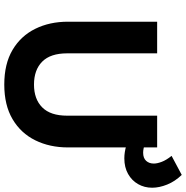

<svg xmlns="http://www.w3.org/2000/svg" viewBox="-6 -849 870 898"><g transform="rotate(90 429.0 -400.0)"><path d="M375.5 15Q278.5 15 213.2 -23.8Q148 -62.5 114.8 -129.8Q81.5 -197 81.5 -283V-700H229.5V-279Q229.5 -201 268.2 -162.5Q307 -124 375.5 -124Q443.5 -124 482.2 -162.5Q521 -201 521 -279V-700H669.5V-283Q669.5 -197.5 636.2 -130Q603 -62.5 537.5 -23.8Q472 15 375.5 15ZM720.5 -546.5Q691.5 -546.5 660.8 -555.8Q630 -565 599.5 -577V-663Q627 -652 651.5 -643.2Q676 -634.5 694 -634.5Q719.5 -634.5 732.2 -648.5Q745 -662.5 745 -684.5Q745 -700 737 -721.2Q729 -742.5 709 -767.5L798 -815Q828.5 -783.5 843.2 -746.8Q858 -710 858 -676.5Q858 -640.5 841.2 -611Q824.5 -581.5 793.5 -564Q762.5 -546.5 720.5 -546.5Z"/></g></svg>

Font: Geologica Cursive SemiBold
Style: Regular
Weight: 600
Designer: Sindre Bremnes, Frode Helland
Foundry: Monokrom Skriftforlag AS
Version: Version 1.010;gftools[0.9.28]